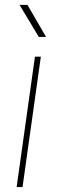

<svg xmlns="http://www.w3.org/2000/svg" viewBox="-20 -758 240 778"><path d="M166.5 -608.4H137.2L59.1 -738.3H91.3ZM71.3 0H47.4L121.6 -528.3H145.5Z"/></svg>

Font: Robert Sans Thin
Style: Italic
Weight: 100
Italic angle: -8°
Designer: Christian Robertson (extended by Adam Twardoch)
Foundry: Google
Version: Version 12.135;April 2, 2019;FontCreator 11.5.0.2425 64-bit;